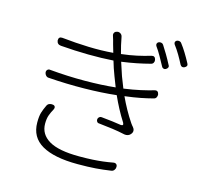

<svg xmlns="http://www.w3.org/2000/svg" viewBox="-119 -962 1239 1143"><g transform="rotate(15 500.0 -390.5)"><path d="M732 -784Q740 -787 748.5 -785Q757 -783 761 -776Q776 -753 792 -726Q808 -699 824 -668Q829 -661 826 -653.5Q823 -646 814 -641Q807 -637 799 -640Q791 -643 788 -651Q774 -677 758 -705.5Q742 -734 724 -759Q720 -766 722 -773Q724 -780 732 -784ZM834 -821Q842 -824 850.5 -822Q859 -820 863 -813Q880 -791 896.5 -764Q913 -737 929 -707Q939 -690 919 -680Q902 -672 892 -689Q879 -715 862.5 -743Q846 -771 827 -796Q818 -812 834 -821ZM220 -262Q231 -260 233.5 -252Q236 -244 231 -235Q219 -214 211.5 -193Q204 -172 204 -141Q204 -76 263.5 -40.5Q323 -5 451 -5Q498 -5 532 -7Q566 -9 595.5 -12.5Q625 -16 657 -22Q668 -24 675 -18Q682 -12 681 0Q681 10 674 18.5Q667 27 656 28Q609 35 563.5 38.5Q518 42 453 42Q308 42 232.5 -1.5Q157 -45 157 -136Q157 -175 164 -197.5Q171 -220 183 -245Q188 -256 198 -260Q208 -264 220 -262ZM473 -701Q466 -730 459 -750Q455 -761 460.5 -770Q466 -779 478 -780L479 -781Q490 -782 499 -775.5Q508 -769 510 -757Q514 -734 520 -708.5Q526 -683 533 -658Q585 -664 628.5 -673.5Q672 -683 711 -695Q733 -701 738 -677Q740 -667 735 -658.5Q730 -650 719 -648Q681 -638 639 -629.5Q597 -621 546 -614L573 -532L600 -463Q658 -471 702.5 -481Q747 -491 781 -501Q804 -508 809 -483Q810 -473 805 -464Q800 -455 789 -453Q755 -444 714.5 -436Q674 -428 618 -421Q635 -384 655.5 -347Q676 -310 699 -276Q705 -268 707.5 -264.5Q710 -261 714 -257Q722 -248 723 -237Q724 -226 716 -216Q710 -207 699 -203Q688 -199 677 -201Q636 -210 599 -215Q562 -220 515 -225Q506 -225 501 -231.5Q496 -238 497 -247Q498 -255 504.5 -260.5Q511 -266 519 -265Q560 -261 587.5 -257.5Q615 -254 640 -250Q661 -248 651 -267Q628 -303 608.5 -340Q589 -377 572 -415Q483 -405 374.5 -403.5Q266 -402 154 -410Q144 -410 136.5 -418Q129 -426 128 -436Q127 -447 134 -453.5Q141 -460 151 -458Q260 -448 365 -448.5Q470 -449 554 -458L530 -520Q521 -543 513.5 -565.5Q506 -588 500 -609Q429 -604 345.5 -605Q262 -606 175 -613Q151 -615 148 -639Q148 -663 171 -661Q256 -652 336 -649.5Q416 -647 487 -653Z"/></g></svg>

Font: Chiron GoRound TC L
Style: Regular
Weight: 300
Designer: Ryoko NISHIZUKA 西塚涼子 (kana, bopomofo & ideographs); Paul D. Hunt (Latin, Greek & Cyrillic); Sandoll Communications 산돌커뮤니
Foundry: Adobe
Version: Version 1.000;hotconv 1.1.1;makeotfexe 2.6.0